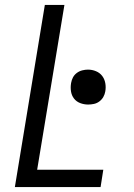

<svg xmlns="http://www.w3.org/2000/svg" viewBox="-20 -755 540 775"><path d="M40 0 161 -735H240L130 -70H397L386 0ZM336 -333Q319 -333 303.5 -339Q288 -345 278.5 -357.5Q269 -370 266.5 -386.5Q264 -403 267 -420Q269 -432 274.5 -442.5Q280 -453 290 -460.5Q300 -468 312 -471Q324 -474 335 -474Q352 -474 367.5 -467.5Q383 -461 392.5 -448.5Q402 -436 405 -419.5Q408 -403 405 -386Q403 -374 397 -363.5Q391 -353 381 -345.5Q371 -338 359 -335.5Q347 -333 336 -333Z"/></svg>

Font: Iosevka
Style: Italic
Weight: 400
Italic angle: -9°
Monospace: yes
Designer: Belleve Invis
Foundry: Belleve Invis
Version: Version 32.5.0; ttfautohint (v1.8.4)